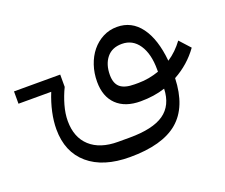

<svg xmlns="http://www.w3.org/2000/svg" viewBox="-176 -538 1097 937"><g transform="rotate(-20 373.0 -69.5)"><path d="M-71 -255H169V-191Q150 -152 138 -109.5Q126 -67 126 -29Q126 56 177.5 103Q229 150 322 150H382Q503 150 561 109.5Q619 69 622 -17Q564 2 494 2Q414 2 370 -40.5Q326 -83 326 -160Q326 -205 339.5 -245Q353 -285 377 -314.5Q401 -344 434.5 -361.5Q468 -379 508 -379Q584 -379 630.5 -316Q677 -253 688 -138Q711 -153 730.5 -172Q750 -191 767 -214L817 -159Q767 -89 690 -47Q685 101 603 170.5Q521 240 352 240Q214 240 137 174Q60 108 60 -10Q60 -52 70 -98Q80 -144 99 -191H-71ZM514 -86Q542 -86 569 -91Q596 -96 622 -105V-117Q622 -198 590 -245.5Q558 -293 502 -293Q451 -293 423.5 -259Q396 -225 396 -170Q396 -126 419.5 -106Q443 -86 494 -86Z"/></g></svg>

Font: IBM Plex Sans Arabic
Style: Regular
Weight: 400
Designer: Mike Abbink, Paul van der Laan, Pieter van Rosmalen, Wael Morcos, Khajak Apelian
Foundry: Bold Monday
Version: Version 1.1